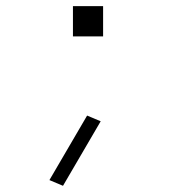

<svg xmlns="http://www.w3.org/2000/svg" viewBox="-20 -495 570 622"><path d="M314 -475.1V-377H216.3V-475.1ZM184.1 106.9 140.1 88.4 262.2 -120.6 306.2 -102.1Z"/></svg>

Font: AzarMehrMonospaced
Style: SansBold
Weight: 1
Designer: Amin Abedi
Version: Version 1.00